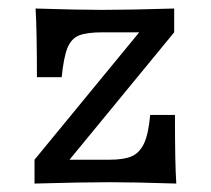

<svg xmlns="http://www.w3.org/2000/svg" viewBox="-20 -435 500 455"><path d="M61.8 -56.5 309.9 -358.4H222.7Q185.5 -358.4 167.1 -350.9Q148.7 -343.4 139.8 -321.3Q130.9 -299.3 126.2 -252.1H67.5Q67.5 -305.6 66.7 -348Q65.9 -390.4 64.3 -414.8Q164.3 -411.6 222.4 -411.6Q285.1 -411.6 392.8 -414.8V-358.4L144.7 -56.5H239.2Q273.3 -56.5 291.7 -64.4Q310.2 -72.3 321.1 -94.6Q331.9 -117 335.9 -162.7H394.6Q394.6 -44.7 397.8 0Q297.8 -3.2 239.7 -3.2Q174 -3.2 61.8 0Z"/></svg>

Font: Playfair Micro SmCond SmLight
Style: Regular
Weight: 360
Width: 4
Designer: Claus Eggers Sørensen
Foundry: Claus Eggers Sørensen
Version: Version 2.100;Glyphs 3.2 (3219)